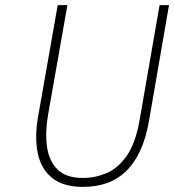

<svg xmlns="http://www.w3.org/2000/svg" viewBox="-20 -720 682 752"><path d="M305 12Q228.5 12 184.8 -22.8Q141 -57.5 128 -119.2Q115 -181 129 -262L206 -700H244L168 -269Q156.5 -202 164 -146Q171.5 -90 205 -56.5Q238.5 -23 305 -23Q352 -23 397 -41.8Q442 -60.5 476.5 -109.8Q511 -159 527 -251L605 -700H642L564 -249Q552 -179 528.8 -129.2Q505.5 -79.5 472.5 -48.2Q439.5 -17 397.5 -2.5Q355.5 12 305 12Z"/></svg>

Font: Overpass Thin
Style: Italic
Weight: 250
Italic angle: -10°
Designer: Delve Withrington, Dave Bailey, Thomas Jockin
Foundry: Delve Fonts LLC
Version: Version 4.000